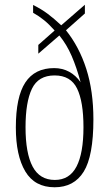

<svg xmlns="http://www.w3.org/2000/svg" viewBox="-20 -782 461 812"><path d="M211 10Q127 10 87 -57Q47 -124 47 -243Q47 -372 87 -433Q127 -494 209 -494Q244 -494 272.5 -478.5Q301 -463 321 -434Q304 -497 283 -545.5Q262 -594 231 -632L142 -555V-592L211 -653Q188 -679 166.5 -696.5Q145 -714 120 -728V-761Q156 -743 182.5 -723Q209 -703 239 -675L339 -762V-725L259 -654Q315 -584 345 -490.5Q375 -397 375 -277Q375 -122 334 -56Q293 10 211 10ZM212 -21Q274 -21 303.5 -77.5Q333 -134 333 -244Q333 -352 306 -407.5Q279 -463 211 -463Q142 -463 115 -406.5Q88 -350 88 -244Q88 -134 118 -77.5Q148 -21 212 -21Z"/></svg>

Font: Noto Serif Tamil ExtraCondensed ExtraLight
Style: Italic
Weight: 200
Width: 2
Italic angle: -12°
Designer: Indian Type Foundry, Tom Grace, and the Monotype Design Team
Foundry: Monotype Imaging Inc.
Version: Version 2.003; ttfautohint (v1.8.4.7-5d5b)